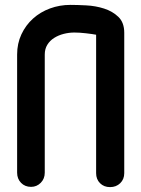

<svg xmlns="http://www.w3.org/2000/svg" viewBox="-20 -755 576 785"><path d="M373 -613Q357 -616 331 -619Q305 -622 284 -622Q262 -622 240.5 -616.5Q219 -611 201.5 -600Q184 -589 173.5 -572Q163 -555 163 -532V-49Q163 -24 146.5 -7.5Q130 9 107 9Q82 9 66 -7.5Q50 -24 50 -49V-532Q50 -577 67.5 -614.5Q85 -652 115 -679Q145 -706 184.5 -720.5Q224 -735 268 -735Q295 -735 333 -733Q371 -731 405.5 -720Q440 -709 464 -686Q488 -663 488 -621V-47Q488 -22 471.5 -6Q455 10 430 10Q405 10 389 -6Q373 -22 373 -47Z"/></svg>

Font: VDS
Style: Bold
Weight: 700
Designer: artmaker
Foundry: artmaker
Version: Version 1.000 2009 initial release